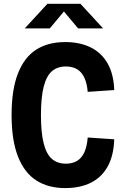

<svg xmlns="http://www.w3.org/2000/svg" viewBox="-20 -959 660 991"><path d="M320.1 -114.2Q354.6 -114.2 378.5 -129Q402.3 -143.8 415.7 -173.6Q429 -203.4 432.7 -249.3L569.6 -240Q566.9 -155.5 535.6 -99.3Q504.2 -43.2 448.6 -15.7Q392.9 11.8 316.5 11.8Q229 11.8 167.5 -27.6Q105.9 -67.1 72.8 -150.9Q39.8 -234.8 39.8 -364.9Q39.8 -495.6 72.4 -579.3Q105.1 -663 166.4 -702.5Q227.8 -741.9 316.5 -741.9Q392.1 -741.9 448 -714.4Q503.8 -686.9 535.4 -631.6Q566.9 -576.2 569.6 -494.2L432.7 -484.9Q429 -528.3 415.7 -557.5Q402.3 -586.7 378.5 -601.3Q354.6 -615.9 320.1 -615.9Q276.7 -615.9 248.3 -591.6Q219.9 -567.3 205.7 -512.2Q191.4 -457 191.4 -364.9Q191.4 -273 205.7 -217.9Q219.9 -162.8 248.3 -138.5Q276.7 -114.2 320.1 -114.2ZM224.8 -939.4H395.2L512.2 -812.5H383L297.7 -914.5H322.3L237 -812.5H107.8Z"/></svg>

Font: Monaspace Neon Var
Style: Regular
Weight: 400
Designer: Riley Cran and the Lettermatic Team
Version: Version 1.000 (Monaspace Neon Var)